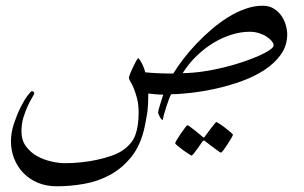

<svg xmlns="http://www.w3.org/2000/svg" viewBox="-20 -340 1072 677"><path d="M992.7 -219.2Q992.7 -179.2 970.5 -147.9Q948.2 -116.7 912.4 -93.3Q876.5 -69.8 831.8 -53.7Q787.1 -37.6 741.7 -27.6Q696.3 -17.6 654.3 -12.7Q612.3 -7.8 583.5 -7.8Q580.1 -2 575.7 9.8Q571.3 21.5 566.9 34.9Q562.5 48.3 558.8 61.5Q555.2 74.7 554.2 83Q552.2 83 549.3 80.1Q546.4 77.1 543.9 72.8Q541.5 68.4 539.6 63.7Q537.6 59.1 537.6 55.7Q537.6 53.2 539.6 45.7Q541.5 38.1 544.4 29.1Q547.4 20 550.3 10.3Q553.2 0.5 555.7 -6.3Q543 -6.3 528.1 -7.6Q513.2 -8.8 502.9 -10.3Q502.9 10.3 502.2 24.2Q501.5 38.1 500.2 49.6Q499 61 496.6 73Q494.1 85 491.2 102.1Q477.5 169.9 444.1 211.9Q410.6 253.9 367.2 277.1Q323.7 300.3 274.9 308.6Q226.1 316.9 181.2 316.9Q143.1 316.9 113 304.2Q83 291.5 62 269.5Q41 247.6 29.8 218.8Q18.6 189.9 18.6 158.7Q18.6 127.9 29.1 96.2Q39.6 64.5 52.2 39.1Q64.9 13.7 76.9 -2.4Q88.9 -18.6 92.3 -18.6Q95.7 -18.6 98.1 -16.4Q100.6 -14.2 100.6 -11.7Q100.6 -7.8 93.5 3.9Q86.4 15.6 78.1 33.2Q69.8 50.8 62.7 73.7Q55.7 96.7 55.7 122.6Q55.7 154.8 71.8 176.3Q87.9 197.8 111.3 210.7Q134.8 223.6 161.4 229.5Q188 235.4 209 235.4Q236.8 235.4 265.6 232.4Q294.4 229.5 321.5 223.6Q348.6 217.8 371.8 209.7Q395 201.7 410.6 191.4Q444.8 168.9 456.8 137.2Q468.8 105.5 468.8 58.1Q468.8 27.8 463.1 6.6Q457.5 -14.6 451.4 -29.3Q445.3 -43.9 439.9 -52.2Q434.6 -60.5 434.6 -65.9Q434.6 -69.8 439 -80.6Q443.4 -91.3 449.2 -103.8Q455.1 -116.2 460.4 -125.5Q465.8 -134.8 468.8 -134.8Q476.6 -124 482.7 -111.6Q488.8 -99.1 492.2 -85Q511.7 -83 536.6 -81.8Q561.5 -80.6 590.8 -80.6Q605.5 -104.5 626.2 -131.6Q647 -158.7 672.1 -185.3Q697.3 -211.9 725.6 -236.1Q753.9 -260.3 783.9 -279.1Q814 -297.9 845 -308.8Q876 -319.8 905.8 -319.8Q929.7 -319.8 946 -309.3Q962.4 -298.8 972.7 -283.7Q982.9 -268.6 987.8 -251.2Q992.7 -233.9 992.7 -219.2ZM944.8 -179.7Q944.8 -187 938 -195.3Q931.2 -203.6 919.9 -210.9Q908.7 -218.3 893.3 -223.1Q877.9 -228 860.4 -228Q829.6 -228 797.1 -218Q764.6 -208 733.6 -189.5Q702.6 -170.9 674.3 -143.8Q646 -116.7 624 -82Q658.7 -82.5 695.8 -87.9Q732.9 -93.3 768.6 -102.1Q804.2 -110.8 836.2 -121.6Q868.2 -132.3 892.3 -143.1Q916.5 -153.8 930.7 -163.6Q944.8 -173.3 944.8 -179.7ZM801.3 134.8Q801.3 137.2 795.4 147.5Q789.6 157.7 782.2 168.9Q774.9 180.2 768.1 189.2Q761.2 198.2 758.8 198.2Q757.3 198.2 748.8 192.1Q740.2 186 730 178.2Q718.3 169.9 703.6 158.2Q701.2 155.8 698.7 155.8Q696.8 155.8 694.3 158.2Q684.6 172.4 676.8 183.6Q669.4 193.4 663.6 200.9Q657.7 208.5 655.8 208.5Q653.8 208.5 644.5 202.4Q635.3 196.3 624.8 188.7Q614.3 181.2 606 174.1Q597.7 167 597.7 165Q597.7 162.6 603.8 152.3Q609.9 142.1 617.7 130.9Q625.5 119.6 632.3 110.6Q639.2 101.6 640.1 101.6Q643.6 101.6 651.9 108.2Q660.2 114.7 669.4 121.6Q680.2 129.9 692.9 141.1Q696.8 145 698.7 145Q700.7 145 703.6 139.6Q713.4 126 721.7 115.2Q729 106.4 735.1 98.4Q741.2 90.3 742.7 90.3Q744.6 90.3 754.4 96.7Q764.2 103 774.4 111.1Q784.7 119.1 793 126.2Q801.3 133.3 801.3 134.8Z"/></svg>

Font: Accordance
Style: Italic
Weight: 400
Italic angle: -11°
Version: Version 1.2 (build January 31, 2020) Miklal Software Solutio